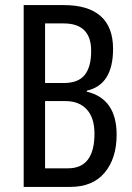

<svg xmlns="http://www.w3.org/2000/svg" viewBox="-20 -734 517 754"><path d="M231 -714Q326 -714 375 -671Q424 -628 424 -542Q424 -401 321 -378V-374Q438 -346 438 -205Q438 -112 391 -56Q344 0 256 0H73V-714ZM231 -408Q287 -408 312.5 -439.5Q338 -471 338 -534Q338 -642 230 -642H157V-408ZM157 -337V-73H247Q351 -73 351 -209Q351 -271 321 -304Q291 -337 237 -337Z"/></svg>

Font: Noto Sans Thai ExtCond
Style: Regular
Weight: 400
Width: 2
Designer: Monotype Design Team
Foundry: Monotype Imaging Inc.
Version: Version 2.002; ttfautohint (v1.8.4.7-5d5b)